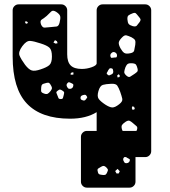

<svg xmlns="http://www.w3.org/2000/svg" viewBox="-20 -720 777 880"><path d="M574 140H378Q367 140 359 132Q351 124 351 113V-93Q351 -104 359 -112Q367 -120 378 -120H423V-206Q375 -176 301 -176Q169 -176 103.5 -245Q38 -314 38 -461V-673Q38 -684 46 -692Q54 -700 65 -700H261Q272 -700 280 -692Q288 -684 288 -673V-471Q288 -436 304 -420Q320 -404 355 -404Q378 -404 400.5 -412Q423 -420 423 -430V-673Q423 -684 431 -692Q439 -700 450 -700H646Q657 -700 665 -692Q673 -684 673 -673V-27Q673 -16 665 -8Q657 0 646 0H601V113Q601 124 593 132Q585 140 574 140ZM237 -666Q222 -675 214.5 -667Q207 -659 194 -647Q181 -636 171.5 -630.5Q162 -625 168 -608Q175 -592 185.5 -593.5Q196 -595 214 -596Q230 -597 239.5 -598.5Q249 -600 253 -616Q258 -635 256 -645Q254 -655 237 -666ZM614 -646Q607 -655 602.5 -659Q598 -663 588 -659Q575 -654 569 -649.5Q563 -645 564 -631Q565 -616 570 -610Q575 -604 589 -600Q602 -597 607 -602.5Q612 -608 620 -619Q626 -628 623.5 -633Q621 -638 614 -646ZM102 -622 94 -621 97 -613 104 -611 108 -618ZM583 -549Q568 -556 559 -558Q550 -560 539 -548Q526 -535 524.5 -525.5Q523 -516 532 -499Q541 -483 549.5 -477.5Q558 -472 577 -476Q593 -479 595 -488.5Q597 -498 600 -515Q602 -529 599 -535.5Q596 -542 583 -549ZM241 -531 232 -536 225 -525 235 -520 244 -522ZM166 -521Q136 -531 118.5 -532.5Q101 -534 82 -508Q63 -482 69.5 -465.5Q76 -449 95 -423Q112 -401 126 -397Q140 -393 166 -402Q194 -411 206 -421.5Q218 -432 218 -461Q218 -491 206.5 -501.5Q195 -512 166 -521ZM509 -479Q499 -485 491 -477Q483 -470 487 -459Q489 -454 492.5 -455Q496 -456 502 -456Q507 -457 510.5 -456.5Q514 -456 516 -462Q518 -473 509 -479ZM586 -430Q573 -431 566.5 -427.5Q560 -424 555 -412Q550 -398 549.5 -390Q549 -382 561 -372Q571 -364 577.5 -369Q584 -374 596 -381Q605 -387 609 -391.5Q613 -396 610 -407Q607 -419 603 -424Q599 -429 586 -430ZM499 -394Q498 -400 497 -403Q496 -406 490 -407Q484 -408 481.5 -405.5Q479 -403 476 -398Q473 -391 470 -387Q467 -383 473 -378Q478 -373 482 -375Q486 -377 493 -380Q500 -384 499 -394ZM316 -389 307 -387 302 -380 309 -377 317 -379ZM529 -374 524 -380 517 -374 519 -365 528 -367ZM305 -340Q300 -342 297 -343Q294 -344 290 -340Q282 -332 287 -323Q290 -317 293 -314.5Q296 -312 303 -313Q314 -315 316 -327Q317 -334 313.5 -335.5Q310 -337 305 -340ZM211 -333Q206 -341 200.5 -341Q195 -341 186 -338Q177 -336 173.5 -333Q170 -330 169 -321Q168 -309 168.5 -302.5Q169 -296 180 -292Q192 -287 198 -290Q204 -293 212 -303Q219 -312 218 -318Q217 -324 211 -333ZM531 -299Q524 -318 517.5 -327.5Q511 -337 490 -336Q465 -335 451.5 -331Q438 -327 431 -302Q424 -278 432.5 -266.5Q441 -255 462 -241Q482 -228 494.5 -227.5Q507 -227 526 -242Q543 -255 540.5 -267Q538 -279 531 -299ZM267 -304Q260 -309 255.5 -309.5Q251 -310 244 -304Q237 -299 238.5 -294.5Q240 -290 243 -283Q246 -275 248 -270.5Q250 -266 258 -266Q267 -266 268.5 -271Q270 -276 272 -284Q274 -291 274 -295.5Q274 -300 267 -304ZM377 -280Q374 -285 370.5 -285.5Q367 -286 360 -284Q349 -281 349 -272Q349 -266 351.5 -264Q354 -262 360 -260Q368 -257 373 -264Q377 -269 379 -272Q381 -275 377 -280ZM595 -230 587 -233 584 -225 588 -216 598 -220ZM589 -156Q580 -164 573.5 -166.5Q567 -169 556 -162Q544 -154 539.5 -147.5Q535 -141 539 -127Q540 -123 542 -120H605L607 -123Q612 -136 606 -141.5Q600 -147 589 -156ZM464 0Q464 0 464 0ZM564 4Q562 3 560.5 2Q559 1 558 0H550L549 1Q542 7 546 17Q549 23 551 25.5Q553 28 560 28Q572 27 575 16Q576 10 572.5 8.5Q569 7 564 4ZM466 46Q460 41 455.5 40.5Q451 40 444 44Q435 49 430 52.5Q425 56 428 66Q430 77 435.5 79Q441 81 452 82Q461 83 465 79.5Q469 76 472 68Q476 60 474 56Q472 52 466 46ZM529 65 519 54 508 64 514 75H524Z"/></svg>

Font: Rubik Moonrocks
Style: Regular
Weight: 400
Designer: Hubert and Fischer, NaN
Foundry: Hubert and Fischer, NaN
Version: Version 2.200